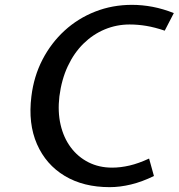

<svg xmlns="http://www.w3.org/2000/svg" viewBox="-20 -760 737 792"><path d="M432.5 12Q324 12 246.8 -34.5Q169.5 -81 132.5 -165.5Q95.5 -250 109.5 -362.5Q119.5 -445 155.2 -514Q191 -583 246.5 -633.8Q302 -684.5 372.8 -712.2Q443.5 -740 524.5 -740Q566.5 -740 609.8 -731.8Q653 -723.5 697 -706L659.5 -633.5Q618 -647.5 583.5 -653.2Q549 -659 514.5 -659Q461 -659 412.2 -638.8Q363.5 -618.5 324.5 -580.2Q285.5 -542 259.8 -487.2Q234 -432.5 225 -362.5Q217.5 -299 230 -245.2Q242.5 -191.5 272 -152Q301.5 -112.5 345 -90.5Q388.5 -68.5 442.5 -68.5Q477 -68.5 514.5 -77.2Q552 -86 595 -106L615 -34Q566 -10 520.2 1Q474.5 12 432.5 12Z"/></svg>

Font: Expletus Sans Medium
Style: Italic
Weight: 500
Italic angle: -7°
Version: Version 7.500